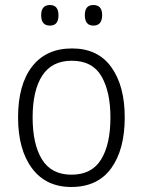

<svg xmlns="http://www.w3.org/2000/svg" viewBox="-20 -735 569 765"><path d="M477 -267Q477 -139 423 -64.5Q369 10 264 10Q163 10 107.5 -64.5Q52 -139 52 -267Q52 -398 108 -470Q164 -542 267 -542Q370 -542 423.5 -467.5Q477 -393 477 -267ZM110 -267Q110 -160 147.5 -99.5Q185 -39 265 -39Q345 -39 382.5 -99Q420 -159 420 -267Q420 -370 384 -431.5Q348 -493 266 -493Q187 -493 148.5 -434Q110 -375 110 -267ZM144 -674Q144 -715 179 -715Q213 -715 213 -674Q213 -633 179 -633Q144 -633 144 -674ZM318 -675Q318 -715 352 -715Q387 -715 387 -675Q387 -633 352 -633Q318 -633 318 -675Z"/></svg>

Font: Noto Sans Myanmar UI SemiCondensed Light
Style: Regular
Weight: 300
Width: 4
Designer: Monotype Design Team
Foundry: Monotype Imaging Inc.
Version: Version 2.103; ttfautohint (v1.8.4.7-5d5b)